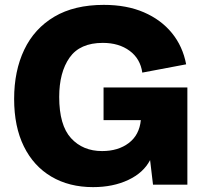

<svg xmlns="http://www.w3.org/2000/svg" viewBox="-20 -758 844 788"><path d="M362 10Q264 10 191 -33Q118 -76 78 -157Q38 -238 38 -352Q38 -467 79.5 -554Q121 -641 203 -689.5Q285 -738 406 -738Q500 -738 570.5 -707.5Q641 -677 685.5 -622.5Q730 -568 744 -494L564 -460Q556 -517 512 -549.5Q468 -582 402 -582Q308 -582 265.5 -521.5Q223 -461 223 -360Q223 -244 271.5 -191Q320 -138 399 -138Q465 -138 508.5 -171Q552 -204 558 -265H405V-399H749V0H608L596 -101Q569 -49 506.5 -19.5Q444 10 362 10Z"/></svg>

Font: BDO Grotesk ExtraBold
Style: Regular
Weight: 800
Designer: Deni Anggara
Foundry: Lokal Container
Version: Version 2.000